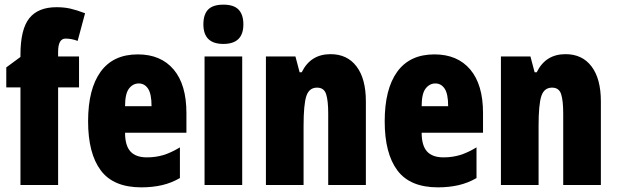

<svg xmlns="http://www.w3.org/2000/svg" viewBox="-20 -796 2654 826"><path d="M320 -420H230V0H68V-420H7V-506L68 -551V-560Q68 -670 106 -717.5Q144 -765 223 -765Q256 -765 282.5 -759Q309 -753 346 -739L314 -620Q301 -625 288 -627.5Q275 -630 262 -630Q230 -630 230 -573V-553H320Z M573 -562Q672 -562 727 -497Q782 -432 782 -310V-225H518Q518 -170 541 -144.5Q564 -119 612 -119Q650 -119 683 -129Q716 -139 754 -162V-30Q718 -9 677 0.5Q636 10 588 10Q468 10 413.5 -63Q359 -136 359 -274Q359 -413 413 -487.5Q467 -562 573 -562ZM577 -437Q552 -437 535 -415Q518 -393 518 -339H632Q632 -392 617 -414.5Q602 -437 577 -437Z M941 -776Q986 -776 1006.5 -754.5Q1027 -733 1027 -691Q1027 -607 941 -607Q855 -607 855 -691Q855 -734 875.5 -755Q896 -776 941 -776ZM1022 -553V0H860V-553Z M1402 -563Q1474 -563 1514 -510Q1554 -457 1554 -360V0H1392V-308Q1392 -363 1383 -391Q1374 -419 1344 -419Q1310 -419 1298 -383Q1286 -347 1286 -253V0H1124V-553H1251L1269 -485H1278Q1316 -563 1402 -563Z M1849 -562Q1948 -562 2003 -497Q2058 -432 2058 -310V-225H1794Q1794 -170 1817 -144.5Q1840 -119 1888 -119Q1926 -119 1959 -129Q1992 -139 2030 -162V-30Q1994 -9 1953 0.5Q1912 10 1864 10Q1744 10 1689.5 -63Q1635 -136 1635 -274Q1635 -413 1689 -487.5Q1743 -562 1849 -562ZM1853 -437Q1828 -437 1811 -415Q1794 -393 1794 -339H1908Q1908 -392 1893 -414.5Q1878 -437 1853 -437Z M2413 -563Q2485 -563 2525 -510Q2565 -457 2565 -360V0H2403V-308Q2403 -363 2394 -391Q2385 -419 2355 -419Q2321 -419 2309 -383Q2297 -347 2297 -253V0H2135V-553H2262L2280 -485H2289Q2327 -563 2413 -563Z"/></svg>

Font: Noto Sans Gurmukhi UI ExtraCondensed Black
Style: Regular
Weight: 900
Width: 2
Designer: Jelle Bosma - Monotype Design Team
Foundry: Monotype Imaging Inc.
Version: Version 2.004; ttfautohint (v1.8.4.7-5d5b)